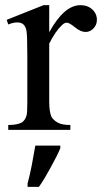

<svg xmlns="http://www.w3.org/2000/svg" viewBox="-20 -504 396 745"><path d="M171 -484V-379Q229 -484 292 -484Q320 -484 338 -467.5Q356 -451 356 -427Q356 -408 343 -394Q330 -380 312 -380Q293 -380 271 -398Q249 -416 239 -416Q229 -416 219 -405Q196 -384 171 -335V-109Q171 -70 180 -50Q188 -37 204.5 -28Q221 -19 253 -19V0H12V-19Q47 -19 65 -29Q78 -38 83 -56Q86 -65 86 -106V-288Q86 -370 82.5 -386Q79 -402 70.5 -409.5Q62 -417 47 -417Q31 -417 12 -409L6 -427L149 -484ZM87 208Q96 175 103.5 136Q111 97 117 61H214V71Q208 86 198 105.5Q188 125 176.5 146Q165 167 153.5 186.5Q142 206 131 221H87Z"/></svg>

Font: MM Ethnic
Style: Regular
Weight: 400
Designer: Khon Soe Zaw Thu
Version: Version 1.00 July 18, 2016, initial release